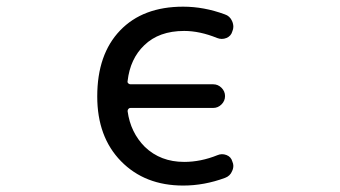

<svg xmlns="http://www.w3.org/2000/svg" viewBox="-20 -578 1040 587"><path d="M690.4 -482.4Q686.5 -467.8 672.4 -461.9Q658.2 -456.1 643.6 -461.9Q590.8 -483.4 543 -483.4Q465.8 -483.4 420.9 -439.5Q377.9 -398.4 370.1 -330.1Q369.1 -326.2 372.1 -323.2Q375 -320.3 378.9 -320.3H631.8Q646.5 -320.3 657.2 -309.6Q668 -298.8 668 -284.2Q668 -269.5 657.2 -258.8Q646.5 -248 631.8 -248H378.9Q375 -248 372.6 -245.1Q370.1 -242.2 370.1 -238.3Q378.9 -172.9 422.9 -128.9Q470.7 -83 543 -83Q593.8 -83 644.5 -103.5Q658.2 -109.4 672.4 -104Q686.5 -98.6 690.4 -84Q693.4 -77.1 693.4 -71.3Q693.4 -62.5 689.5 -54.7Q683.6 -40 668 -34.2Q604.5 -10.7 540 -10.7Q422.9 -10.7 350.1 -85Q277.3 -159.2 277.3 -283.2Q277.3 -412.1 347.2 -484.9Q417 -557.6 540 -557.6Q603.5 -557.6 667 -534.2Q682.6 -529.3 689.5 -513.7Q693.4 -504.9 693.4 -496.1Q693.4 -489.3 690.4 -482.4Z"/></svg>

Font: Rounded-X Mgen+ 2m regular
Style: Regular
Weight: 400
Designer: [Source Han Sans]
Ryoko NISHIZUKA  (kana & ideographs); Paul D. Hunt (Latin, Greek & Cyrillic); Wenlong ZHANG  (bopomofo
Version: Version 1.059.20150602